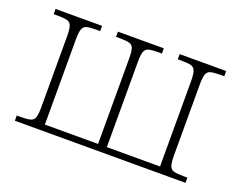

<svg xmlns="http://www.w3.org/2000/svg" viewBox="-90 -700 1086 865"><g transform="rotate(20 453.0 -268.0)"><path d="M44 0V-25H62Q93 -25 108.5 -29Q124 -33 129.5 -48.5Q135 -64 135 -98V-438Q135 -472 129.5 -487.5Q124 -503 108.5 -507Q93 -511 62 -511H44V-536H267V-511H248Q218 -511 203 -507Q188 -503 182.5 -487.5Q177 -472 177 -438V-30H432V-438Q432 -472 427 -487.5Q422 -503 406.5 -507Q391 -511 361 -511H343V-536H563V-511H545Q515 -511 500 -507Q485 -503 479.5 -487.5Q474 -472 474 -438V-30H729V-438Q729 -472 723.5 -487.5Q718 -503 703 -507Q688 -511 658 -511H639V-536H862V-511H844Q813 -511 797.5 -507Q782 -503 776.5 -487.5Q771 -472 771 -438V-98Q771 -64 776.5 -48.5Q782 -33 797.5 -29Q813 -25 844 -25H862V0Z"/></g></svg>

Font: Noto Serif ExtraLight
Style: Regular
Weight: 200
Designer: Monotype Design Team
Foundry: Monotype Imaging Inc.
Version: Version 2.015; ttfautohint (v1.8.4.7-5d5b)